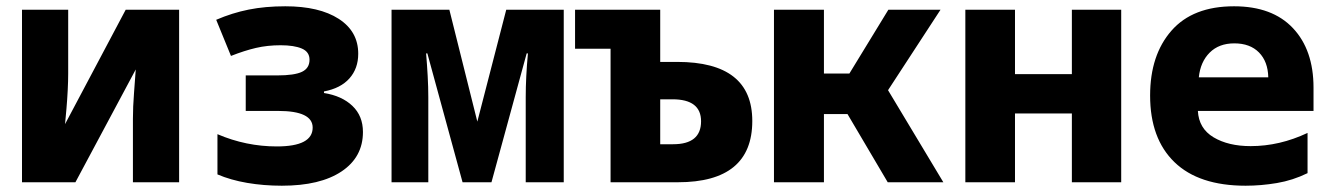

<svg xmlns="http://www.w3.org/2000/svg" viewBox="-20 -580 4240 611"><path d="M50 0V-549H197V-346Q197 -323 195.5 -293Q194 -263 191.5 -234.5Q189 -206 187 -185L380 -549H550V0H403V-202Q403 -240 406.5 -284.5Q410 -329 412 -359L220 0Z M877 11Q819 11 766.5 2Q714 -7 672 -25V-153Q763 -114 861 -114Q975 -114 975 -174Q975 -227 865 -227H762V-340H862Q917 -340 941 -351.5Q965 -363 965 -390Q965 -415 940.5 -425.5Q916 -436 873 -436Q831 -436 794.5 -427.5Q758 -419 715 -402L668 -517Q719 -539 771.5 -549.5Q824 -560 888 -560Q996 -560 1058 -520Q1120 -480 1120 -409Q1120 -362 1092 -330.5Q1064 -299 1011 -289V-284Q1068 -275 1101.5 -243Q1135 -211 1135 -160Q1135 -80 1067 -34.5Q999 11 877 11Z M1226 0V-549H1410L1499 -193L1591 -549H1774V0H1653V-271Q1653 -334 1660 -410H1656L1544 0H1452L1340 -410H1336Q1339 -374 1341 -338.5Q1343 -303 1343 -270V0Z M1923 0V-425H1810V-549H2081V-383H2135Q2374 -383 2374 -195Q2374 0 2137 0ZM2081 -121H2122Q2211 -121 2211 -194Q2211 -264 2120 -264H2081Z M2443 0V-549H2602V-346H2683L2807 -549H2973L2806 -293L2982 0H2805L2677 -217H2602V0Z M3052 0V-549H3210V-344H3391V-549H3548V0H3391V-219H3210V0Z M3944 11Q3795 11 3717.5 -64Q3640 -139 3640 -276Q3640 -405 3708 -482.5Q3776 -560 3907 -560Q4029 -560 4094.5 -490.5Q4160 -421 4160 -301V-227H3792Q3795 -171 3842 -143Q3889 -115 3960 -115Q4052 -115 4141 -157V-29Q4094 -6 4043.5 2.5Q3993 11 3944 11ZM3795 -334H4016Q4015 -384 3986.5 -413Q3958 -442 3908 -442Q3859 -442 3829.5 -412.5Q3800 -383 3795 -334Z"/></svg>

Font: Noto Sans Mono ExtraBold
Style: Regular
Weight: 800
Designer: Monotype Design Team
Foundry: Monotype Imaging Inc.
Version: Version 2.014